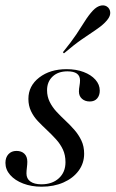

<svg xmlns="http://www.w3.org/2000/svg" viewBox="-25 -683 430 714"><path d="M129.8 11.3Q91.9 11.3 61.3 -0.4Q30.6 -12.1 12.9 -32.3Q-4.8 -52.4 -4.8 -77.4Q-4.8 -97.6 6.5 -109.7Q17.7 -121.8 36.3 -121.8Q54.8 -121.8 65.7 -111.3Q76.6 -100.8 76.6 -81.5Q76.6 -71.8 75 -59.7Q73.4 -47.6 73.4 -37.9Q73.4 -18.5 87.9 -8.1Q102.4 2.4 129 2.4Q169.4 2.4 194 -20.2Q218.5 -42.7 218.5 -79.8Q218.5 -106.5 208.9 -127Q199.2 -147.6 183.1 -165.3Q166.9 -183.1 149.6 -199.2Q132.3 -215.3 116.1 -232.3Q100 -249.2 90.3 -269.8Q80.6 -290.3 80.6 -315.3Q80.6 -363.7 121 -394.8Q161.3 -425.8 222.6 -425.8Q258.1 -425.8 285.9 -415.3Q313.7 -404.8 329.8 -386.7Q346 -368.5 346 -346Q346 -328.2 336.3 -316.9Q326.6 -305.6 308.9 -305.6Q291.1 -305.6 279.8 -315.7Q268.5 -325.8 268.5 -342.7Q268.5 -352.4 270.6 -363.7Q272.6 -375 272.6 -383.9Q272.6 -400.8 260.9 -409.3Q249.2 -417.7 225.8 -417.7Q191.1 -417.7 170.6 -398.4Q150 -379 150 -347.6Q150 -324.2 159.7 -304.4Q169.4 -284.7 185.1 -267.7Q200.8 -250.8 218.5 -234.3Q236.3 -217.7 252 -199.6Q267.7 -181.5 277.8 -160.1Q287.9 -138.7 287.9 -111.3Q287.9 -75.8 267.3 -48Q246.8 -20.2 210.9 -4.4Q175 11.3 129.8 11.3ZM212.9 -484.7 208.9 -488.7Q240.3 -527.4 258.9 -555.2Q277.4 -583.1 290.7 -604.4Q304 -625.8 320.2 -643.5Q335.5 -659.7 351.2 -662.5Q366.9 -665.3 377.4 -654.8Q386.3 -645.2 384.7 -631Q383.1 -616.9 365.3 -599.2Q350.8 -584.7 329.4 -570.6Q308.1 -556.5 279.4 -536.7Q250.8 -516.9 212.9 -484.7Z"/></svg>

Font: Playfair 144pt SemiCondensed
Style: Italic
Weight: 400
Width: 4
Italic angle: -15.6°
Designer: Claus Eggers Sørensen
Foundry: Claus Eggers Sørensen
Version: Version 2.203